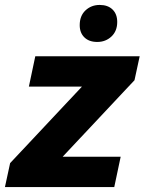

<svg xmlns="http://www.w3.org/2000/svg" viewBox="-65 -758 586 778"><path d="M-45 0 -24 -97 267 -407H52L78 -530H501L480 -433L189 -123H424L398 0ZM329 -588Q296 -588 277 -606.5Q258 -625 258 -656Q258 -694 281.5 -716Q305 -738 339 -738Q372 -738 391 -719.5Q410 -701 410 -669Q410 -632 386.5 -610Q363 -588 329 -588Z"/></svg>

Font: Radio Canada Big
Style: Bold Italic
Weight: 700
Italic angle: -12°
Designer: Étienne Aubert Bonn
Foundry: Coppers and Brasses
Version: Version 1.001